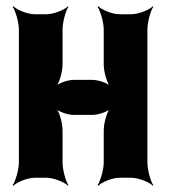

<svg xmlns="http://www.w3.org/2000/svg" viewBox="-20 -574 551 620"><path d="M456 -50V-478C456 -502 466 -539 475 -552L474 -554C462 -542 427 -528 404 -528H366C343 -528 309 -542 297 -554L295 -552C304 -539 315 -502 315 -478V-366C315 -342 326 -302 339 -290L341 -292C331 -305 298 -316 279 -316H217C198 -316 166 -305 156 -292L158 -290C171 -302 182 -342 182 -366V-478C182 -502 192 -539 201 -552L200 -554C188 -542 153 -528 130 -528H92C69 -528 35 -542 23 -554L21 -552C30 -539 41 -502 41 -478V-50C41 -26 30 11 21 24L23 26C35 14 69 0 92 0H130C153 0 188 14 200 26L201 24C192 11 182 -26 182 -50V-153C182 -177 171 -217 158 -229L156 -227C166 -214 198 -203 217 -203H279C298 -203 331 -214 341 -227L339 -229C326 -217 315 -177 315 -153V-50C315 -26 304 11 295 24L297 26C309 14 343 0 366 0H404C427 0 462 14 474 26L475 24C466 11 456 -26 456 -50Z"/></svg>

Font: Asimov
Style: EdgeExtreme
Weight: 500
Designer: Google
Version: Version 2.000980: 2014